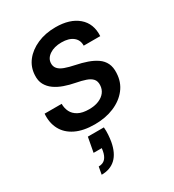

<svg xmlns="http://www.w3.org/2000/svg" viewBox="-185 -621 884 976"><g transform="rotate(-30 257.5 -132.5)"><path d="M221 12Q154 12 109 -10Q64 -32 43 -71.5Q22 -111 26 -163H126Q126 -137 136.5 -116Q147 -95 171 -82Q195 -69 234 -69Q267 -69 291 -79Q315 -89 328.5 -106.5Q342 -124 343 -148Q344 -171 332 -184.5Q320 -198 296.5 -206Q273 -214 241 -220Q209 -226 179 -236.5Q149 -247 126.5 -263Q104 -279 91.5 -302Q79 -325 81 -357Q83 -403 110.5 -438.5Q138 -474 185.5 -495Q233 -516 293 -516Q377 -516 424.5 -475.5Q472 -435 468 -363H371Q372 -396 348 -415Q324 -434 281 -434Q238 -434 210.5 -415.5Q183 -397 182 -369Q181 -350 192.5 -336.5Q204 -323 227.5 -314.5Q251 -306 285 -299Q320 -292 350 -281.5Q380 -271 402.5 -255.5Q425 -240 436.5 -216.5Q448 -193 446 -159Q444 -107 414 -68.5Q384 -30 334 -9Q284 12 221 12ZM122 251 130 207Q155 207 169 192Q183 177 188 148L190 134H142L158 48H252Q254 70 252.5 91Q251 112 248 130Q237 191 205 221Q173 251 122 251Z"/></g></svg>

Font: DM Sans Medium
Style: Italic
Weight: 500
Italic angle: -10°
Designer: Colophon Foundry, Jonny Pinhorn
Foundry: Colophon Foundry
Version: Version 4.004;gftools[0.9.30]